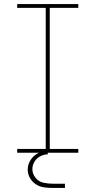

<svg xmlns="http://www.w3.org/2000/svg" viewBox="-20 -755 472 949"><path d="M65 0H367V-19H226V-716H367V-735H65V-716H206V-19H65ZM241 174H301V153H241Q218 153 194.5 148Q171 143 155.5 123.5Q140 104 140 81Q140 61 150.5 44Q161 27 179 17.5Q197 8 216 8V-10Q191 -10 168 2Q145 14 131 36Q117 58 117 83Q117 105 128 124.5Q139 144 157.5 156Q176 168 197.5 171Q219 174 241 174Z"/></svg>

Font: Iosevka Sparkle Thin
Style: Regular
Weight: 100
Designer: Belleve Invis
Foundry: Belleve Invis
Version: Version 4.5.0; ttfautohint (v1.8.3)